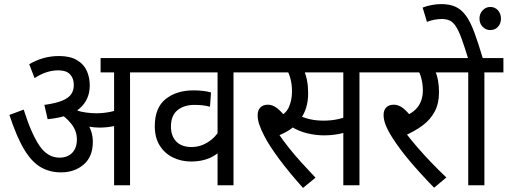

<svg xmlns="http://www.w3.org/2000/svg" viewBox="-20 -906 2482 939"><path d="M616 -552V0H538V-552H472V-622H710V-552ZM269 -632Q323 -632 356.5 -612Q390 -592 404.5 -559.5Q419 -527 419 -488Q419 -420 371 -377Q323 -334 213 -323L197 -393Q254 -401 285 -414Q316 -427 328.5 -446Q341 -465 341 -490Q341 -523 322.5 -542.5Q304 -562 266 -562Q236 -562 207 -552.5Q178 -543 149 -524L123 -592Q155 -611 191.5 -621.5Q228 -632 269 -632ZM434 -212Q434 -140 389.5 -101.5Q345 -63 278 -63Q223 -63 179 -88.5Q135 -114 98 -175.5Q61 -237 26 -344L96 -370Q132 -255 172 -195Q212 -135 271 -135Q310 -135 333 -158.5Q356 -182 356 -224Q356 -266 329 -300Q302 -334 266 -355L307 -369L346 -378Q359 -367 374.5 -351Q390 -335 399 -320L408 -302Q420 -283 427 -260.5Q434 -238 434 -212ZM452 -352Q484 -352 520 -359Q556 -366 594 -384V-310Q563 -294 531 -288Q499 -282 466 -282Q443 -282 416.5 -286.5Q390 -291 364 -299L346 -353L352 -367Q375 -359 401.5 -355.5Q428 -352 452 -352Z M1215 -552H1122V0H1044V-198L1070 -183Q1045 -150 1005 -133Q965 -116 916 -116Q866 -116 825.5 -136Q785 -156 761 -194.5Q737 -233 737 -289Q737 -379 790 -421.5Q843 -464 926 -464Q951 -464 972.5 -461.5Q994 -459 1012 -454L1007 -384Q989 -389 970.5 -391Q952 -393 930 -393Q880 -393 848 -367Q816 -341 816 -287Q816 -241 842 -214Q868 -187 917 -187Q959 -187 996 -210Q1033 -233 1054 -270L1044 -220V-552H696V-622H1215Z M1462 13Q1397 -59 1347 -126Q1297 -193 1272 -242Q1256 -273 1248 -297Q1240 -321 1240 -342Q1240 -367 1253.5 -380.5Q1267 -394 1290 -394Q1314 -394 1336.5 -376Q1359 -358 1381 -328L1337 -332Q1377 -347 1392.5 -381.5Q1408 -416 1408 -459Q1408 -493 1400.5 -521Q1393 -549 1383 -564L1425 -552H1202V-622H1583V-552H1433L1465 -566Q1476 -541 1481.5 -512.5Q1487 -484 1487 -449Q1487 -409 1476 -375.5Q1465 -342 1444 -316L1436 -305Q1419 -286 1395.5 -270.5Q1372 -255 1339 -242L1340 -255Q1363 -221 1391 -185.5Q1419 -150 1452.5 -113Q1486 -76 1523 -37ZM1564 -244Q1527 -244 1485 -253.5Q1443 -263 1404 -287L1428 -347Q1465 -330 1495.5 -323Q1526 -316 1563 -316Q1600 -316 1634.5 -323.5Q1669 -331 1703 -348V-272Q1671 -257 1636 -250.5Q1601 -244 1564 -244ZM1659 0V-552H1563V-622H1831V-552H1738V0Z M2075 -552 2106 -566Q2117 -540 2122 -513.5Q2127 -487 2127 -454Q2127 -400 2106 -360.5Q2085 -321 2047.5 -293Q2010 -265 1960 -243L1964 -256Q1989 -223 2021 -186Q2053 -149 2089 -111.5Q2125 -74 2163 -38L2103 12Q2034 -59 1983.5 -119Q1933 -179 1898 -234Q1876 -269 1866 -295Q1856 -321 1856 -344Q1856 -367 1869 -380.5Q1882 -394 1906 -394Q1930 -394 1952.5 -376Q1975 -358 1998 -326L1952 -335Q2002 -353 2025 -385.5Q2048 -418 2048 -464Q2048 -494 2040.5 -523Q2033 -552 2022 -565L2067 -552H1818V-622H2204V-552Z M2349 -552V0H2270V-552H2190V-622H2442V-552Z M2325 -815Q2325 -839 2340.5 -855.5Q2356 -872 2378 -872Q2401 -872 2415.5 -855.5Q2430 -839 2430 -815Q2430 -791 2415.5 -775Q2401 -759 2378 -759Q2356 -759 2340.5 -775Q2325 -791 2325 -815ZM2271 -615Q2252 -677 2238 -715.5Q2224 -754 2210.5 -775.5Q2197 -797 2180.5 -805Q2164 -813 2141 -813Q2123 -813 2104 -809.5Q2085 -806 2068 -799L2047 -869Q2067 -877 2091.5 -881.5Q2116 -886 2138 -886Q2178 -886 2206.5 -873.5Q2235 -861 2257.5 -831Q2280 -801 2299.5 -748.5Q2319 -696 2343 -615Z"/></svg>

Font: Noto Sans Devanagari SemiCondensed
Style: Regular
Weight: 400
Width: 4
Designer: Jelle Bosma - Monotype Design Team
Foundry: Monotype Imaging Inc.
Version: Version 2.006